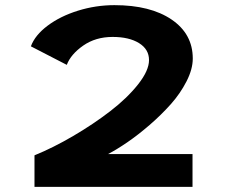

<svg xmlns="http://www.w3.org/2000/svg" viewBox="-20 -726 890 746"><path d="M729 -498.5Q729 -457.5 704.8 -410Q680.5 -362.5 643.5 -321Q606.5 -279.5 561 -240.2Q515.5 -201 474.5 -173Q433.5 -145 400 -127.5H728V0H114V-122.5Q186.5 -152 264.2 -197.5Q342 -243 408 -293.8Q474 -344.5 516.5 -398.2Q559 -452 559 -492.5Q559 -534.5 520.2 -558.5Q481.5 -582.5 417.5 -582.5Q351.5 -582.5 303.2 -548.8Q255 -515 239.5 -474L100 -546Q116 -589.5 165 -626.2Q214 -663 283 -684.5Q352 -706 424.5 -706Q564.5 -706 646.8 -650Q729 -594 729 -498.5Z"/></svg>

Font: League Mono Wide
Style: Bold
Weight: 700
Width: 8
Designer: Tyler Finck
Foundry: The League of Moveable Type / Tyler Finck
Version: Version 2.210